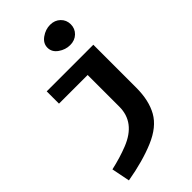

<svg xmlns="http://www.w3.org/2000/svg" viewBox="-308 -891 1194 1194"><g transform="rotate(-45 289.0 -293.5)"><path d="M39 101Q124 82 194 54Q345 -6 345 -144V-423H93V-531H503V-154Q503 -41 461 33.5Q419 108 313.5 152.5Q208 197 63 222ZM323.5 -656Q288 -681 288 -719.5Q288 -758 324 -783.5Q360 -809 400.5 -809Q441 -809 467.5 -783.5Q494 -758 494 -720Q494 -682 467.5 -656.5Q441 -631 400 -631Q359 -631 323.5 -656Z"/></g></svg>

Font: Fix15 Mono
Style: Bold
Weight: 700
Designer: Carrois Corporate & Edenspiekermann AG
Foundry: Carrois Corporate GbR & Edenspiekermann AG
Version: Version 3.206